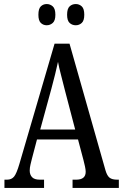

<svg xmlns="http://www.w3.org/2000/svg" viewBox="-20 -930 608 950"><path d="M2 0V-41H15Q37 -41 49.5 -56Q62 -71 76 -119L250 -714H324L502 -87Q510 -60 522.5 -50.5Q535 -41 560 -41H568V0H339V-41H357Q404 -41 404 -80Q404 -90 400.5 -106.5Q397 -123 393 -138L366 -240H163L138 -145Q135 -133 131 -116.5Q127 -100 127 -86Q127 -66 138.5 -53.5Q150 -41 177 -41H198V0ZM179 -289H352L302 -480Q291 -525 281.5 -560.5Q272 -596 267 -624Q261 -596 252.5 -561.5Q244 -527 234 -490ZM355 -805Q337 -805 324.5 -816.5Q312 -828 312 -857Q312 -887 324.5 -898.5Q337 -910 355 -910Q372 -910 384.5 -898.5Q397 -887 397 -857Q397 -828 384.5 -816.5Q372 -805 355 -805ZM211 -805Q194 -805 182 -816.5Q170 -828 170 -857Q170 -887 182 -898.5Q194 -910 211 -910Q228 -910 241 -898.5Q254 -887 254 -857Q254 -828 241 -816.5Q228 -805 211 -805Z"/></svg>

Font: Noto Serif Thai ExtraCondensed
Style: Regular
Weight: 400
Width: 2
Designer: Monotype Design Team
Foundry: Monotype Imaging Inc.
Version: Version 2.002; ttfautohint (v1.8.4.7-5d5b)